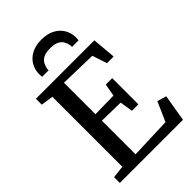

<svg xmlns="http://www.w3.org/2000/svg" viewBox="-281 -1090 1200 1200"><g transform="rotate(-45 318.5 -490.0)"><path d="M122.5 -60.5V-679L41 -691V-743H557.5L571.5 -586H512.5L480.5 -683.5L236 -690V-411.5L398 -414.5L412.5 -497H469.5V-265.5H412.5L398.5 -351.5L236 -354.5V-57L510.5 -67L567.5 -196L628 -178L598 0H40V-51ZM326.5 -980.5Q378 -980.5 414.2 -961.5Q450.5 -942.5 470 -909.8Q489.5 -877 489.5 -836Q489.5 -830.5 489 -824.5Q488.5 -818.5 487.5 -812.5H430Q430 -815.5 430 -819.5Q430 -823.5 429 -828Q426.5 -845 417.5 -862.5Q408.5 -880 387.2 -891.8Q366 -903.5 326.5 -903.5Q287.5 -903.5 266.2 -891.8Q245 -880 236 -862.5Q227 -845 224 -828Q223.5 -823.5 223.2 -819.5Q223 -815.5 223 -812.5H166Q165 -818.5 164.5 -824.5Q164 -830.5 164 -836Q164 -877 183.2 -909.8Q202.5 -942.5 239 -961.5Q275.5 -980.5 326.5 -980.5Z"/></g></svg>

Font: Merriweather Medium
Style: Regular
Weight: 500
Version: Version 2.100